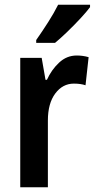

<svg xmlns="http://www.w3.org/2000/svg" viewBox="-20 -786 402 806"><path d="M302 -553Q328 -553 352 -546L339 -428Q319 -435 290 -435Q243 -435 212 -393.5Q181 -352 181 -280V0H65V-543H155L171 -451H177Q196 -493 228 -523Q260 -553 302 -553ZM358 -756Q344 -737 318 -709Q292 -681 263 -653Q234 -625 211 -606H132V-618Q158 -655 182.5 -693.5Q207 -732 224 -766H358Z"/></svg>

Font: Noto Sans Myanmar UI Condensed SemiBold
Style: Regular
Weight: 600
Width: 3
Designer: Monotype Design Team
Foundry: Monotype Imaging Inc.
Version: Version 2.103; ttfautohint (v1.8.4.7-5d5b)